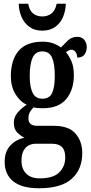

<svg xmlns="http://www.w3.org/2000/svg" viewBox="-20 -770 488 1027"><path d="M189 237Q97 237 51 200Q5 163 5 96Q5 40 36 7.5Q67 -25 111 -33Q91 -43 72.5 -61Q54 -79 54 -113Q54 -144 74 -167.5Q94 -191 123 -210Q86 -227 62 -267.5Q38 -308 38 -362Q38 -450 80 -498.5Q122 -547 208 -547Q240 -547 263.5 -538.5Q287 -530 306 -516Q321 -532 342 -552.5Q363 -573 393 -573Q418 -573 431 -556.5Q444 -540 444 -518Q444 -496 432.5 -479Q421 -462 393 -462Q393 -481 383.5 -492.5Q374 -504 364 -504Q354 -504 347 -500Q340 -496 333 -491Q350 -470 362.5 -441.5Q375 -413 375 -367Q375 -290 334.5 -240.5Q294 -191 208 -191Q199 -191 183.5 -192Q168 -193 160 -196Q151 -188 141.5 -173Q132 -158 132 -137Q132 -115 145 -106Q158 -97 179 -97H268Q348 -97 384 -55.5Q420 -14 420 49Q420 136 363.5 186.5Q307 237 189 237ZM206 -242Q245 -242 259 -273Q273 -304 273 -365Q273 -428 258.5 -461.5Q244 -495 206 -495Q169 -495 154 -460.5Q139 -426 139 -364Q139 -305 154.5 -273.5Q170 -242 206 -242ZM192 184Q265 184 297 152Q329 120 329 72Q329 34 311.5 16.5Q294 -1 260 -1H169Q152 -1 135 7Q118 15 106.5 35Q95 55 95 91Q95 133 120 158.5Q145 184 192 184ZM206 -606Q165 -606 137 -626.5Q109 -647 95 -680Q81 -713 80 -750H131Q137 -714 157 -698Q177 -682 206 -682Q235 -682 255.5 -698Q276 -714 283 -750H332Q331 -713 317.5 -680Q304 -647 276 -626.5Q248 -606 206 -606Z"/></svg>

Font: Noto Serif ExtraCondensed SemiBold
Style: Regular
Weight: 600
Width: 2
Designer: Monotype Design Team
Foundry: Monotype Imaging Inc.
Version: Version 2.015; ttfautohint (v1.8.4.7-5d5b)